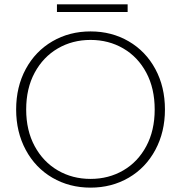

<svg xmlns="http://www.w3.org/2000/svg" viewBox="-20 -852 830 880"><path d="M395 8Q298 8 220 -37.5Q142 -83 98 -165Q54 -247 54 -350Q54 -454 98 -535.5Q142 -617 220 -662.5Q298 -708 395 -708Q492 -708 570 -662.5Q648 -617 692 -535.5Q736 -454 736 -350Q736 -247 692 -165Q648 -83 570 -37.5Q492 8 395 8ZM395 -32Q478 -32 545 -71Q612 -110 650.5 -182Q689 -254 689 -350Q689 -447 650.5 -519Q612 -591 545 -630Q478 -669 395 -669Q312 -669 245 -630Q178 -591 139 -519Q100 -447 100 -350Q100 -254 139 -182Q178 -110 245 -71Q312 -32 395 -32ZM565 -832V-797H241V-832Z"/></svg>

Font: Fz Poppins ExtLt
Style: Regular
Weight: 200
Designer: Ninad Kale (Devanagari), Jonny Pinhorn (Latin)
Foundry: Indian Type Foundry
Version: Vit hóa bi Vntype.Com & FontZin.Com